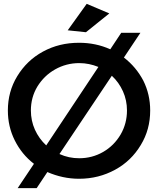

<svg xmlns="http://www.w3.org/2000/svg" viewBox="-20 -926 842 1001"><path d="M727 -506C702 -553 669 -593 626 -626L712 -755H612L555 -669C504 -692 450 -703 392 -703C323 -703 261 -688 204 -657C147 -626 103 -583 70 -529C37 -475 21 -415 21 -350C21 -294 33 -242 57 -194C81 -146 114 -105 157 -72L72 55H171L227 -29C280 -6 335 6 392 6C461 6 523 -10 580 -41C637 -72 681 -115 714 -170C747 -224 763 -284 763 -350C763 -406 751 -458 727 -506ZM162 -250C148 -281 141 -315 141 -350C141 -395 152 -437 175 -475C198 -512 228 -542 267 -564C306 -586 348 -597 393 -597C428 -597 461 -590 493 -577L221 -168C196 -191 176 -219 162 -250ZM518 -134C480 -112 438 -101 393 -101C357 -101 323 -108 290 -123L563 -531C588 -508 607 -481 621 -450C635 -419 642 -385 642 -350C642 -305 631 -263 609 -225C586 -186 556 -156 518 -134ZM432 -906 333 -768 428 -758 550 -856Z"/></svg>

Font: Argentum Sans
Style: Regular
Weight: 400
Designer: Julieta Ulanovsky
Foundry: Julieta Ulanovsky
Version: Version 5.001;March 29, 2019;FontCreator 11.5.0.2425 64-bit